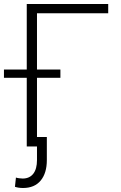

<svg xmlns="http://www.w3.org/2000/svg" viewBox="-43 -727 602 953"><path d="M494.1 -661.1H140.6V-381.8H256.8V-340.8H140.6V-46.9H189.5V67.4Q189.5 132.3 158.9 169.2Q128.4 206.1 71.3 206.1Q48.8 206.1 31.2 200.2L36.1 154.3Q41 156.2 51.5 157.7Q62 159.2 69.3 159.2Q103.5 159.2 122.1 135.5Q140.6 111.8 140.6 67.4V0H89.8V-340.8H-23.4V-381.8H89.8V-707H494.1Z"/></svg>

Font: Pretendard Std ExtraLight
Style: Regular
Weight: 200
Designer: Base glyphs from Inter by Rasmus Andersson; Hangeul glyphs from Noto Sans CJK(Source Han Sans) by Jang Soo-young and Kan
Foundry: Kil Hyung-jin
Version: Version 1.309